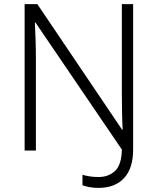

<svg xmlns="http://www.w3.org/2000/svg" viewBox="-20 -734 769 936"><path d="M460 182Q436 182 415 178Q394 174 382 169V118Q398 123 418 126Q438 129 460 129Q510 129 541.5 98.5Q573 68 574 -5L153 -624H150Q152 -588 153.5 -540Q155 -492 155 -445V0H100V-714H162L575 -102H578Q576 -136 575 -184Q574 -232 574 -277V-714H629V-5Q629 87 584.5 134.5Q540 182 460 182Z"/></svg>

Font: Noto Sans Gurmukhi UI Light
Style: Regular
Weight: 300
Designer: Jelle Bosma - Monotype Design Team
Foundry: Monotype Imaging Inc.
Version: Version 2.004; ttfautohint (v1.8.4.7-5d5b)